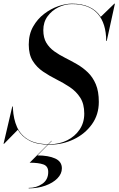

<svg xmlns="http://www.w3.org/2000/svg" viewBox="-40 -780 652 1055"><path d="M225 165Q225 133 198.2 123.5Q171.5 114 123 114L242.5 -6H245L165.5 74Q226 74 263 90.8Q300 107.5 300 145Q300 175 275.5 200Q251 225 209.5 240Q168 255 117.5 255V252.5Q160 252.5 192.5 230Q225 207.5 225 165ZM-17.5 10H-20.5L27.5 -195H30.5L31 -183Q34 -126 53.5 -82Q73 -38 115.8 -12.8Q158.5 12.5 233 12.5Q286 12.5 329 -9Q372 -30.5 397.5 -68.2Q423 -106 423 -155.5Q423 -209 401 -243.2Q379 -277.5 344.2 -300.8Q309.5 -324 270.5 -343.5Q231.5 -363 196.8 -386.5Q162 -410 140 -445Q118 -480 118 -535Q118 -591.5 141.8 -633.5Q165.5 -675.5 202.5 -703.8Q239.5 -732 280.2 -746Q321 -760 355 -760Q466 -760 513.5 -687.5L588.5 -760H591.5L546.5 -555H543.5Q543.5 -651.5 496.8 -704.5Q450 -757.5 355 -757.5Q317 -757.5 281 -740Q245 -722.5 221.5 -690.5Q198 -658.5 198 -614.5Q198 -572.5 214.5 -545Q231 -517.5 258.2 -498Q285.5 -478.5 318 -462.2Q350.5 -446 383 -427.2Q415.5 -408.5 442.8 -382.2Q470 -356 486.5 -317Q503 -278 503 -220Q503 -150 465 -97Q427 -44 365.2 -14.5Q303.5 15 233 15Q164 15 122 -7Q80 -29 58 -67Z"/></svg>

Font: Bodoni* 72pt
Style: Italic
Weight: 400
Italic angle: -13°
Version: Version 2.3